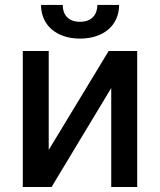

<svg xmlns="http://www.w3.org/2000/svg" viewBox="-20 -750 642 770"><path d="M175.4 -148.8V-545.5H71.4V0H186.8L426.1 -397V0H530.2V-545.5H415.8ZM144.5 -730.1C144.5 -650.2 205.3 -595.2 300.8 -595.2C397 -595.2 457.7 -650.2 457.7 -730.1H370.4C370.4 -694.2 350.5 -662.6 300.8 -662.6C250.4 -662.6 231.5 -694.6 231.5 -730.1Z"/></svg>

Font: Margiela Sans Medium
Style: Regular
Weight: 500
Designer: Stefan Endress, Andreas Faust
Version: Version 1.100;FEAKit 1.0